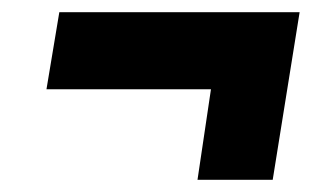

<svg xmlns="http://www.w3.org/2000/svg" viewBox="-20 -465 533 314"><path d="M56 -319 77 -445H470L426 -171H303L325 -319Z"/></svg>

Font: Georama ExtraCondensed Thin
Style: Bold Italic
Weight: 700
Italic angle: -9°
Version: Version 1.001